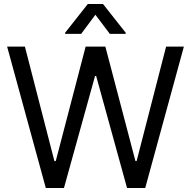

<svg xmlns="http://www.w3.org/2000/svg" viewBox="-20 -940 955 960"><path d="M15.6 -707H104.5L252 -134.8H258.8L408.2 -707H506.8L657.2 -134.8H663.1L810.5 -707H899.4L706.1 0H615.2L460.9 -559.6H455.1L299.8 0H209ZM457 -866.2 385.7 -770.5H305.7V-776.4L418.9 -919.9H495.1L608.4 -776.4V-770.5H529.3Z"/></svg>

Font: Pretendard Std Variable
Style: Regular
Weight: 400
Designer: Base glyphs from Inter by Rasmus Andersson; Hangeul glyphs from Noto Sans CJK(Source Han Sans) by Jang Soo-young and Kan
Foundry: Kil Hyung-jin
Version: Version 1.309;Glyphs 3.2 (3225)